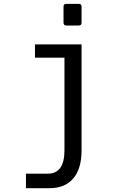

<svg xmlns="http://www.w3.org/2000/svg" viewBox="-20 -780 642 1008"><path d="M329.1 -646Q313.5 -646 313.5 -660.6V-745.1Q313.5 -759.8 329.1 -759.8H392.6Q408.2 -759.8 408.2 -745.1V-660.6Q408.2 -646 392.6 -646ZM116.2 131.8H230.5Q318.4 131.8 318.4 9.8V-477.1H163.6V-546.9H408.2V9.8Q408.2 105.5 364.7 156.7Q321.3 208 240.2 208H116.2Z"/></svg>

Font: Hack
Style: Regular
Weight: 400
Monospace: yes
Designer: Christopher Simpkins
Foundry: Christopher Simpkins
Version: Version 2.019; ttfautohint (v1.4.1) -l 4 -r 80 -G 350 -x 0 -